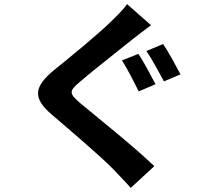

<svg xmlns="http://www.w3.org/2000/svg" viewBox="-20 -841 1040 937"><path d="M655 -578 575 -546C602 -506 636 -436 657 -395L739 -430C720 -466 681 -541 655 -578ZM776 -626 694 -592C722 -553 757 -486 780 -444L861 -478C841 -515 802 -589 776 -626ZM600 -821C585 -798 552 -765 524 -738C457 -672 322 -562 244 -499C145 -417 137 -362 236 -279C326 -202 477 -73 532 -16C560 14 591 45 618 76L733 -30C635 -125 445 -276 370 -339C317 -385 316 -396 369 -441C435 -498 565 -599 629 -651C653 -669 685 -695 717 -718Z"/></svg>

Font: Noto Sans Mono CJK JP Bold
Style: Regular
Weight: 700
Designer: Ryoko NISHIZUKA (kana & ideographs); Paul D. Hunt (Latin, Greek & Cyrillic); Wenlong ZHANG (bopomofo); Sandoll Communica
Foundry: Adobe Systems Incorporated
Version: Version 1.004;PS 1.004;hotconv 1.0.82;makeotf.lib2.5.63406